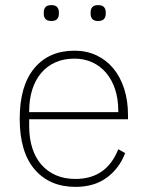

<svg xmlns="http://www.w3.org/2000/svg" viewBox="-20 -718 577 750"><path d="M275 12Q174 12 115.5 -56Q57 -124 57 -254Q57 -383 114 -451.5Q171 -520 271 -520Q318 -520 356.5 -502Q395 -484 422.5 -451Q450 -418 465 -371.5Q480 -325 480 -268V-252H94V-225Q94 -178 106 -140Q118 -102 141.5 -75Q165 -48 198.5 -33.5Q232 -19 275 -19Q396 -19 442 -135L469 -120Q446 -60 397 -24Q348 12 275 12ZM271 -489Q229 -489 196.5 -474.5Q164 -460 141 -433Q118 -406 106 -368Q94 -330 94 -284V-280H442V-286Q442 -332 429.5 -369.5Q417 -407 394.5 -433.5Q372 -460 340.5 -474.5Q309 -489 271 -489ZM181 -636Q164 -636 157.5 -644Q151 -652 151 -663V-671Q151 -682 157.5 -690Q164 -698 181 -698Q197 -698 203.5 -690Q210 -682 210 -671V-663Q210 -652 203.5 -644Q197 -636 181 -636ZM363 -636Q347 -636 340.5 -644Q334 -652 334 -663V-671Q334 -682 340.5 -690Q347 -698 363 -698Q380 -698 386.5 -690Q393 -682 393 -671V-663Q393 -652 386.5 -644Q380 -636 363 -636Z"/></svg>

Font: IBM Plex Sans Thai ExtLt
Style: Regular
Weight: 200
Designer: Mike Abbink, Paul van der Laan, Pieter van Rosmalen, Ben Mitchell, Mark Frömberg
Foundry: Bold Monday
Version: Version 1.2